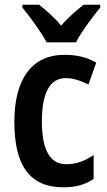

<svg xmlns="http://www.w3.org/2000/svg" viewBox="-20 -786 455 816"><path d="M178 -606H303C325 -650 374 -715 406 -754V-766H335C304 -740 272 -715 240 -677C210 -713 173 -745 146 -766H75V-754C108 -714 156 -648 178 -606ZM249 10C300 10 341 0 378 -26V-127C340 -102 306 -88 261 -88C193 -88 158 -149 158 -269C158 -391 191 -454 260 -454C290 -454 321 -444 356 -427L389 -520C356 -539 314 -553 254 -553C113 -553 41 -447 41 -268C41 -79 109 10 249 10Z"/></svg>

Font: Noto Sans Gurmukhi UI Condensed SemiBold
Style: Regular
Weight: 600
Width: 3
Designer: Jelle Bosma - Monotype Design Team
Foundry: Monotype Imaging Inc.
Version: Version 2.004